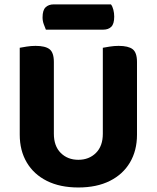

<svg xmlns="http://www.w3.org/2000/svg" viewBox="-20 -821 700 858"><path d="M330.1 16.8Q248.2 16.8 189.5 -12.6Q130.8 -42 99.5 -95.2Q68.2 -148.3 68.2 -219.1V-285.2H220.7V-223.1Q220.7 -168.2 251.5 -137.5Q282.3 -106.9 330.1 -106.9Q377.8 -106.9 408.7 -137.5Q439.5 -168.2 439.5 -223.1V-285.2H592.2V-219.1Q592.2 -148.3 560.9 -95.2Q529.6 -42 470.9 -12.6Q412.2 16.8 330.1 16.8ZM220.7 -254.8H68.2V-607.5Q78.6 -609.5 98.9 -612.8Q119.3 -616 138.9 -616Q182.2 -616 201.4 -601.1Q220.7 -586.1 220.7 -544.1ZM592.2 -253.3H439.5V-607.5Q449.8 -609.5 470.2 -612.8Q490.6 -616 510.2 -616Q553.4 -616 572.8 -601.1Q592.2 -586.1 592.2 -544.1ZM441.7 -688.5H185Q181 -698.3 175.6 -712.7Q170.2 -727.2 170.2 -743.3Q170.2 -775.5 183.8 -788.4Q197.4 -801.4 219.7 -801.4H475.8Q482.9 -792.3 486.6 -777.4Q490.4 -762.4 490.4 -746.6Q490.4 -714.4 477.3 -701.4Q464.3 -688.5 441.7 -688.5Z"/></svg>

Font: Baloo Bhaijaan 2
Style: Regular
Weight: 400
Designer: Sanskriti Dholi, Noopur Datye and Ek Type
Foundry: Ek Type
Version: Version 1.701